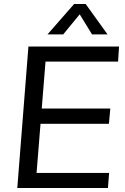

<svg xmlns="http://www.w3.org/2000/svg" viewBox="-20 -946 630 966"><path d="M67 0 123 -712H579L574 -636H209L164 -76H529L523 0ZM170 -323 176 -400H535L528 -323ZM298 -773H219L353 -926H411L521 -773H443L381 -874Z"/></svg>

Font: Muli Medium
Style: Italic
Weight: 500
Italic angle: -4.541°
Designer: Vernon Adams
Foundry: Vernon Adams
Version: Version 2.100; ttfautohint (v1.8.1.43-b0c9)